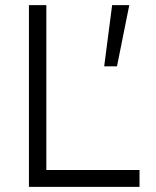

<svg xmlns="http://www.w3.org/2000/svg" viewBox="-20 -730 610 750"><path d="M93 0V-710H161V-66H525V0ZM387 -471 418 -710H485L437 -471Z"/></svg>

Font: Geist Light
Style: Regular
Weight: 400
Designer: Basement.studio, Andrés Briganti, Mateo Zaragoza
Foundry: Basement.studio, Vercel, Andrés Briganti, Guido Ferreyra, Mateo Zaragoza
Version: Version 1.401